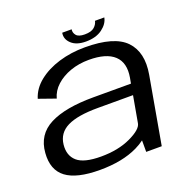

<svg xmlns="http://www.w3.org/2000/svg" viewBox="-125 -827 957 958"><g transform="rotate(-20 353.0 -348.0)"><path d="M494 0V-61Q475 -46.5 448.5 -33.5Q367 6 247 6Q124.5 6 68.2 -36.2Q12 -78.5 19 -167Q26 -262 107.8 -304Q189.5 -346 339 -346H539L544.5 -376Q557.5 -451.5 515.8 -490.5Q474 -529.5 381.5 -529.5Q328.5 -529.5 283.2 -513.5Q238 -497.5 206.8 -469Q175.5 -440.5 165.5 -402.5L76 -434Q91.5 -484 136.5 -520Q181.5 -556 245.8 -575.5Q310 -595 384.5 -595Q540 -595 599.8 -532.8Q659.5 -470.5 639.5 -356.5L576.5 0ZM504 -148 529 -288.5H342Q234 -288.5 179.8 -261.5Q125.5 -234.5 119 -175Q113 -118 149 -86.5Q185 -55 275 -55Q366.5 -55 432.5 -86Q498.5 -117 504 -148ZM400.5 -620Q350 -620 323.8 -644.8Q297.5 -669.5 303.5 -702H353.5Q350.5 -684 362.5 -669.8Q374.5 -655.5 407 -655.5Q442 -655.5 458 -669.8Q474 -684 477.5 -702H527Q521 -669.5 487.8 -644.8Q454.5 -620 400.5 -620Z"/></g></svg>

Font: Anybody ExtraExpanded Regular
Style: Italic
Weight: 400
Width: 8
Italic angle: -10°
Designer: Tyler Finck
Foundry: Etcetera Type Company
Version: Version 1.010; ttfautohint (v1.8.3) -l 8 -r 50 -G 200 -x 14 